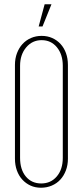

<svg xmlns="http://www.w3.org/2000/svg" viewBox="-20 -873 388 899"><path d="M50 -569Q50 -599 59.5 -624Q69 -649 85.5 -667Q102 -685 125 -695Q148 -705 175 -705Q202 -705 224.5 -695Q247 -685 263.5 -667Q280 -649 289 -624Q298 -599 298 -569V-130Q298 -100 288.5 -75Q279 -50 262.5 -32Q246 -14 222.5 -4Q199 6 172 6Q145 6 123 -4Q101 -14 84.5 -32Q68 -50 59 -75Q50 -100 50 -130ZM74 -134Q74 -79 101 -46.5Q128 -14 173 -14Q218 -14 246 -47Q274 -80 274 -134V-565Q274 -618 246.5 -651.5Q219 -685 175 -685Q131 -685 102.5 -651Q74 -617 74 -565ZM161 -749 189 -853H221L179 -749Z"/></svg>

Font: Moniqa Thin Paragraph
Style: Regular
Weight: 100
Designer: Rajesh Rajput
Foundry: Rajesh Rajput
Version: Version 1.000